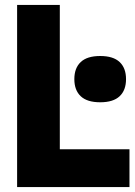

<svg xmlns="http://www.w3.org/2000/svg" viewBox="-20 -760 548 780"><path d="M49.5 0V-740H223V-153.5H506V0ZM282 -438.5Q282 -483.5 308 -508Q334 -532.5 387 -532.5Q440 -532.5 466 -508Q492 -483.5 492 -438.5Q492 -393.5 466 -369Q440 -344.5 387 -344.5Q334 -344.5 308 -369Q282 -393.5 282 -438.5Z"/></svg>

Font: Encode Sans Condensed ExtraBold
Style: Regular
Weight: 800
Width: 3
Designer: Multiple Designers
Foundry: Impallari Type
Version: Version 2.000